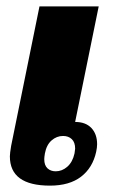

<svg xmlns="http://www.w3.org/2000/svg" viewBox="-20 -573 368 603"><path d="M11 -82Q11 -91 15 -115L104 -553H290L216 -190Q249 -190 267 -171Q285 -152 285 -120Q285 -110 282 -96Q271 -46 234.5 -18Q198 10 137 10Q11 10 11 -82ZM214 -91Q216 -103 216 -106Q216 -126 205.5 -136Q195 -146 178 -146Q158 -146 142 -132Q126 -118 121 -91Q119 -79 119 -73Q119 -54 129 -44.5Q139 -35 155 -35Q175 -35 191.5 -49.5Q208 -64 214 -91Z"/></svg>

Font: Trirong Black
Style: Italic
Weight: 900
Italic angle: -12°
Designer: Katatrad Team
Foundry: CadsonDemak
Version: Version 1.001